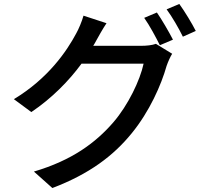

<svg xmlns="http://www.w3.org/2000/svg" viewBox="-20 -871 1040 968"><path d="M450 -640C456 -649 460 -657 465 -666C476 -686 497 -724 517 -754L401 -792C393 -763 376 -723 364 -702C317 -614 224 -476 50 -371L138 -306C242 -376 328 -464 391 -550H704C686 -466 626 -341 552 -255C463 -152 344 -63 151 -6L244 77C431 6 552 -86 644 -199C734 -309 793 -443 820 -539C827 -559 838 -584 848 -600L766 -650C747 -643 719 -640 691 -640ZM707 -781C734 -743 766 -683 786 -643L852 -671C832 -710 796 -772 771 -808ZM820 -824C848 -786 881 -729 902 -686L967 -715C949 -751 911 -814 884 -851Z"/></svg>

Font: Noto Sans CJK JP Medium
Style: Regular
Weight: 500
Designer: Ryoko NISHIZUKA (kana & ideographs); Paul D. Hunt (Latin, Greek & Cyrillic); Wenlong ZHANG (bopomofo); Sandoll Communica
Foundry: Adobe Systems Incorporated
Version: Version 1.004;PS 1.004;hotconv 1.0.82;makeotf.lib2.5.63406